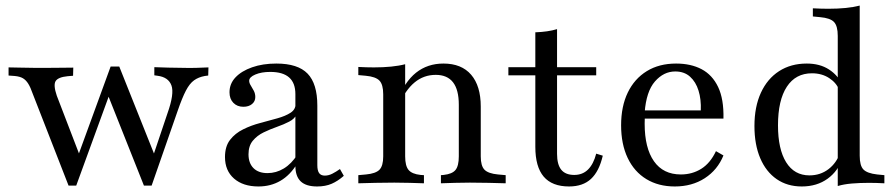

<svg xmlns="http://www.w3.org/2000/svg" viewBox="-20 -653 3192 684"><path d="M224.2 8.1 96.8 -318.5Q88.7 -341.9 80.6 -354.8Q72.6 -367.7 61.7 -374.2Q50.8 -380.6 32.3 -382.3L10.5 -383.9V-412.9Q27.4 -412.9 51.6 -412.1Q75.8 -411.3 100 -411.3H101.6H105.6Q131.5 -411.3 157.3 -411.3Q183.1 -411.3 204.8 -411.7Q226.6 -412.1 241.1 -412.1L240.3 -383.1L221 -381.5Q187.1 -378.2 178.2 -364.1Q169.4 -350 182.3 -312.1L265.3 -96L255.6 -91.1L374.2 -416.1L399.2 -396.8L251.6 8.1ZM492.7 8.1 362.9 -318.5 374.2 -416.1H404.8L533.9 -92.7L518.5 -76.6L576.6 -249.2Q601.6 -319.4 590.7 -348.8Q579.8 -378.2 541.1 -383.1L529.8 -384.7V-413.7Q553.2 -412.9 579.8 -412.1Q606.5 -411.3 629.8 -411.3Q657.3 -410.5 680.2 -411.3Q703.2 -412.1 722.6 -412.9L721.8 -383.9L709.7 -382.3Q687.1 -378.2 671.4 -366.9Q655.6 -355.6 642.3 -330.2Q629 -304.8 612.9 -258.1L520.2 8.1Z M1032.3 -206.5V-317.7Q1032.3 -357.3 1010.1 -377Q987.9 -396.8 942.7 -396.8Q911.3 -396.8 889.5 -387.5Q867.7 -378.2 867.7 -365.3Q867.7 -357.3 873.4 -348.4Q879 -339.5 884.3 -329.4Q889.5 -319.4 889.5 -307.3Q889.5 -291.9 877.8 -282.3Q866.1 -272.6 846.8 -272.6Q825 -272.6 811.3 -286.7Q797.6 -300.8 797.6 -324.2Q797.6 -354.8 819 -377.4Q840.3 -400 878.2 -413.3Q916.1 -426.6 964.5 -426.6Q1041.1 -426.6 1075.8 -390.7Q1110.5 -354.8 1110.5 -276.6V-206.5ZM900.8 11.3Q846 11.3 813.7 -16.9Q781.5 -45.2 781.5 -93.5Q781.5 -131.5 799.6 -154.8Q817.7 -178.2 846.4 -192.3Q875 -206.5 907.3 -214.9Q939.5 -223.4 968.1 -231.5Q996.8 -239.5 1014.9 -251.2Q1033.1 -262.9 1033.1 -283.1L1036.3 -245.2Q1029.8 -229.8 1010.5 -219.8Q991.1 -209.7 966.9 -201.2Q942.7 -192.7 919.4 -181.5Q896 -170.2 880.6 -151.6Q865.3 -133.1 865.3 -103.2Q865.3 -71.8 883.1 -54Q900.8 -36.3 933.1 -36.3Q963.7 -36.3 991.1 -52.8Q1018.5 -69.4 1039.5 -102.4L1038.7 -70.2Q1013.7 -29 979 -8.9Q944.4 11.3 900.8 11.3ZM1110.5 -64.5Q1110.5 -45.2 1116.9 -36.3Q1123.4 -27.4 1137.1 -27.4Q1150.8 -27.4 1164.1 -34.3Q1177.4 -41.1 1191.1 -50.8L1204.8 -26.6Q1183.9 -8.1 1161.7 1.6Q1139.5 11.3 1109.7 11.3Q1070.2 11.3 1051.2 -6.9Q1032.3 -25 1032.3 -62.1V-206.5H1110.5Z M1384.7 -2.4Q1346.8 -2.4 1317.3 -1.6Q1287.9 -0.8 1256.5 0V-29L1283.9 -31.5Q1318.5 -34.7 1331.9 -48.4Q1345.2 -62.1 1345.2 -96V-206.5H1423.4V-96Q1423.4 -62.1 1435.5 -47.6Q1447.6 -33.1 1478.2 -29.8L1490.3 -29V0Q1463.7 -0.8 1439.1 -1.6Q1414.5 -2.4 1384.7 -2.4ZM1345.2 -206.5V-316.9Q1345.2 -351.6 1331.9 -365.7Q1318.5 -379.8 1283.1 -383.1L1256.5 -385.5V-414.5Q1272.6 -413.7 1285.5 -413.3Q1298.4 -412.9 1312.1 -412.9Q1345.2 -412.9 1373.4 -415.7Q1401.6 -418.5 1423.4 -424.2V-414.5V-206.5ZM1614.5 -206.5V-279.8Q1614.5 -333.1 1594 -359.7Q1573.4 -386.3 1532.3 -386.3Q1489.5 -386.3 1456.9 -359.3Q1424.2 -332.3 1400.8 -278.2L1396 -294.4Q1421 -361.3 1462.1 -394Q1503.2 -426.6 1559.7 -426.6Q1624.2 -426.6 1658.5 -386.7Q1692.7 -346.8 1692.7 -273.4V-206.5ZM1654 -2.4Q1624.2 -2.4 1600.4 -1.6Q1576.6 -0.8 1550.8 0V-29L1560.5 -29.8Q1591.1 -33.1 1602.8 -47.6Q1614.5 -62.1 1614.5 -96V-206.5H1692.7V-96Q1692.7 -62.1 1706 -48.4Q1719.4 -34.7 1754 -31.5L1781.5 -29V0Q1750 -0.8 1720.6 -1.6Q1691.1 -2.4 1654 -2.4Z M2007.3 11.3Q1946.8 11.3 1916.9 -23.8Q1887.1 -58.9 1887.1 -129.8V-206.5H1964.5V-104.8Q1964.5 -66.9 1979.4 -48.4Q1994.4 -29.8 2025.8 -29.8Q2055.6 -29.8 2075 -49.2Q2094.4 -68.5 2104 -105.6L2127.4 -98.4Q2114.5 -42.7 2085.5 -15.7Q2056.5 11.3 2007.3 11.3ZM1887.1 -206.5V-537.9Q1909.7 -538.7 1929 -541.5Q1948.4 -544.4 1964.5 -549.2V-206.5ZM1791.1 -384.7V-413.7H2104V-384.7Z M2383.9 11.3Q2325.8 11.3 2282.7 -14.9Q2239.5 -41.1 2216.1 -90.3Q2192.7 -139.5 2192.7 -206.5Q2192.7 -274.2 2216.5 -323.4Q2240.3 -372.6 2284.3 -399.6Q2328.2 -426.6 2388.7 -426.6Q2441.1 -426.6 2479.4 -406.5Q2517.7 -386.3 2538.3 -343.1Q2558.9 -300 2557.3 -230.6H2244.4L2243.5 -259.7H2476.6Q2478.2 -299.2 2468.5 -330.2Q2458.9 -361.3 2438.3 -379.8Q2417.7 -398.4 2385.5 -398.4Q2344.4 -398.4 2313.3 -362.9Q2282.3 -327.4 2276.6 -252.4L2278.2 -250.8Q2277.4 -241.9 2277 -232.3Q2276.6 -222.6 2276.6 -212.1Q2276.6 -125.8 2309.7 -78.6Q2342.7 -31.5 2405.6 -31.5Q2446 -31.5 2478.2 -51.6Q2510.5 -71.8 2530.6 -114.5L2557.3 -99.2Q2536.3 -47.6 2490.7 -18.1Q2445.2 11.3 2383.9 11.3Z M2836.3 11.3Q2784.7 11.3 2746.8 -14.9Q2708.9 -41.1 2688.3 -89.5Q2667.7 -137.9 2667.7 -204Q2667.7 -272.6 2690.7 -322.6Q2713.7 -372.6 2755.6 -399.6Q2797.6 -426.6 2854 -426.6Q2900.8 -426.6 2933.1 -405.6Q2965.3 -384.7 2979 -353.2L2969.4 -332.3Q2960.5 -357.3 2934.3 -374.6Q2908.1 -391.9 2872.6 -391.9Q2814.5 -391.9 2783.1 -344Q2751.6 -296 2751.6 -206.5Q2751.6 -121.8 2780.6 -75Q2809.7 -28.2 2863.7 -28.2Q2902.4 -28.2 2931.5 -50.4Q2960.5 -72.6 2972.6 -108.9L2979.8 -88.7Q2966.9 -44.4 2928.6 -16.5Q2890.3 11.3 2836.3 11.3ZM2964.5 0V-206.5H3042.7V-98.4Q3042.7 -62.9 3056 -49.2Q3069.4 -35.5 3104.8 -31.5L3130.6 -29V0Q3115.3 -0.8 3102.4 -1.2Q3089.5 -1.6 3075.8 -1.6Q3042.7 -1.6 3014.5 0.8Q2986.3 3.2 2964.5 9.7ZM2964.5 -206.5V-525Q2964.5 -560.5 2951.2 -574.6Q2937.9 -588.7 2901.6 -591.9L2875.8 -594.4V-623.4Q2891.9 -622.6 2904.8 -622.2Q2917.7 -621.8 2931.5 -621.8Q2964.5 -621.8 2992.7 -624.6Q3021 -627.4 3042.7 -633.1V-623.4V-206.5Z"/></svg>

Font: Playfair 5pt SemiExpanded Light
Style: Regular
Weight: 400
Version: Version 2.203